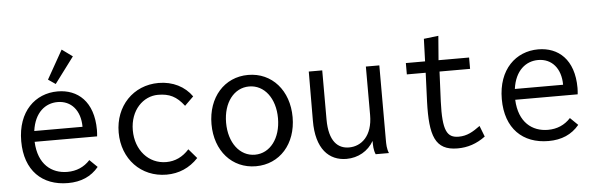

<svg xmlns="http://www.w3.org/2000/svg" viewBox="-46 -833 3092 995"><g transform="rotate(-5 1500.0 -335.5)"><path d="M253 -507 354 -642 299 -682 215 -533ZM272 10C340 10 393 -13 432 -60L392 -99C361 -65 321 -48 274 -48C192 -48 123 -100 118 -218H443C444 -229 445 -240 445 -251C445 -400 363 -468 259 -468C143 -468 49 -382 49 -227C49 -74 138 10 272 10ZM121 -274C134 -370 191 -413 254 -413C325 -413 372 -359 372 -274Z M785 11C849 11 905 -13 950 -61L908 -110C875 -73 835 -54 789 -54C697 -54 630 -130 630 -233C630 -338 699 -405 776 -405C835 -405 872 -387 911 -336L957 -381C920 -434 858 -466 784 -466C652 -466 556 -365 556 -228C556 -90 652 11 785 11Z M1250 8C1374 8 1461 -90 1461 -229C1461 -368 1374 -467 1250 -467C1126 -467 1039 -368 1039 -229C1039 -90 1126 8 1250 8ZM1250 -52C1171 -52 1115 -126 1115 -230C1115 -334 1171 -407 1250 -407C1329 -407 1385 -334 1385 -230C1385 -126 1329 -52 1250 -52Z M1721 11C1781 11 1834 -19 1863 -70C1863 -47 1863 -23 1873 0H1942C1932 -24 1932 -47 1932 -71V-457H1862V-205C1862 -96 1803 -47 1739 -47C1682 -47 1635 -86 1635 -202V-457H1565L1564 -202C1563 -54 1630 11 1721 11Z M2299 7C2351 7 2398 -8 2444 -42L2422 -99C2385 -72 2354 -53 2310 -53C2249 -53 2227 -90 2233 -243L2240 -398H2399V-457H2240L2250 -583L2174 -574L2170 -457H2070V-398H2168L2162 -248C2156 -72 2181 7 2299 7Z M2772 10C2840 10 2893 -13 2932 -60L2892 -99C2861 -65 2821 -48 2774 -48C2692 -48 2623 -100 2618 -218H2943C2944 -229 2945 -240 2945 -251C2945 -400 2863 -468 2759 -468C2643 -468 2549 -382 2549 -227C2549 -74 2638 10 2772 10ZM2621 -274C2634 -370 2691 -413 2754 -413C2825 -413 2872 -359 2872 -274Z"/></g></svg>

Font: Inconsolata
Style: Regular
Weight: 400
Monospace: yes
Designer: Raph Levien, Cyreal, Brenton Simpson
Foundry: Raph Levien, Cyreal, Google
Version: Version 3.100